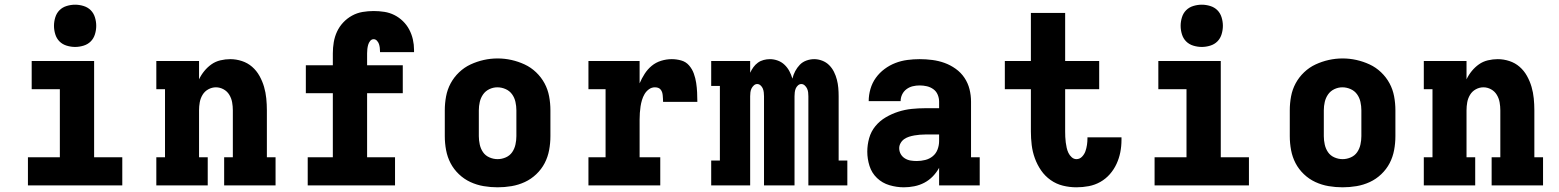

<svg xmlns="http://www.w3.org/2000/svg" viewBox="-20 -790 6640 818"><path d="M99 0V-120H235V-410H115V-530H381V-120H501V0ZM300 -590Q282 -590 264 -595.5Q246 -601 233.5 -613.5Q221 -626 215.5 -644Q210 -662 210 -680Q210 -698 215.5 -716Q221 -734 233.5 -746.5Q246 -759 264 -764.5Q282 -770 300 -770Q318 -770 336 -764.5Q354 -759 366.5 -746.5Q379 -734 384.5 -716Q390 -698 390 -680Q390 -662 384.5 -644Q379 -626 366.5 -613.5Q354 -601 336 -595.5Q318 -590 300 -590Z M646 0V-120H683V-410H646V-530H828V-452Q837 -471 850.5 -487.5Q864 -504 881 -516Q898 -528 919 -533Q940 -538 961 -538Q986 -538 1010.5 -530Q1035 -522 1054 -505.5Q1073 -489 1085.5 -466.5Q1098 -444 1105 -420Q1112 -396 1114.5 -370.5Q1117 -345 1117 -320V-120H1154V0H935V-120H972V-320Q972 -337 969 -354Q966 -371 957 -386Q948 -401 932.5 -409.5Q917 -418 900 -418Q883 -418 867.5 -409.5Q852 -401 843 -386Q834 -371 831 -354Q828 -337 828 -320V-120H865V0Z M1291 0V-120H1398V-393H1283V-512H1398V-563Q1398 -587 1402 -610.5Q1406 -634 1416 -655.5Q1426 -677 1442.5 -694.5Q1459 -712 1480 -723.5Q1501 -735 1524.5 -739Q1548 -743 1572 -743Q1595 -743 1617.5 -739.5Q1640 -736 1660 -726Q1680 -716 1696.5 -700Q1713 -684 1723.5 -664Q1734 -644 1739 -622Q1744 -600 1744 -577Q1744 -575 1744 -572.5Q1744 -570 1744 -568H1599Q1599 -569 1599 -569.5Q1599 -570 1599 -571Q1599 -579 1598 -587Q1597 -595 1594.5 -602.5Q1592 -610 1586 -616.5Q1580 -623 1572 -623Q1563 -623 1557 -615.5Q1551 -608 1548.5 -599Q1546 -590 1545 -581Q1544 -572 1544 -563V-512H1696V-393H1544V-120H1663V0Z M2100 8Q2070 8 2040.5 3Q2011 -2 1984 -14.5Q1957 -27 1935 -48Q1913 -69 1899.5 -95Q1886 -121 1880.5 -150.5Q1875 -180 1875 -210V-320Q1875 -350 1880.5 -379.5Q1886 -409 1900 -435Q1914 -461 1936 -482Q1958 -503 1985 -515.5Q2012 -528 2041 -534.5Q2070 -541 2100 -541Q2130 -541 2159 -534.5Q2188 -528 2215 -515.5Q2242 -503 2264 -482Q2286 -461 2300 -435Q2314 -409 2319.5 -379.5Q2325 -350 2325 -320V-210Q2325 -180 2319.5 -150.5Q2314 -121 2300.5 -95Q2287 -69 2265 -48Q2243 -27 2216 -14.5Q2189 -2 2159.5 3Q2130 8 2100 8ZM2100 -112Q2118 -112 2135 -119.5Q2152 -127 2162 -141.5Q2172 -156 2176 -174Q2180 -192 2180 -210V-320Q2180 -338 2176 -356Q2172 -374 2161.5 -388.5Q2151 -403 2134 -410.5Q2117 -418 2099 -418Q2081 -418 2064.5 -410Q2048 -402 2038 -387.5Q2028 -373 2024 -355.5Q2020 -338 2020 -320V-210Q2020 -192 2024 -174Q2028 -156 2038 -141.5Q2048 -127 2065 -119.5Q2082 -112 2100 -112Z M2487 0V-120H2560V-410H2487V-530H2705V-435Q2714 -456 2726.5 -475.5Q2739 -495 2756.5 -509.5Q2774 -524 2796.5 -531Q2819 -538 2842 -538Q2862 -538 2882 -532.5Q2902 -527 2915.5 -511.5Q2929 -496 2936 -476.5Q2943 -457 2946 -437Q2949 -417 2950 -396.5Q2951 -376 2951 -356H2805Q2805 -363 2804.5 -369.5Q2804 -376 2803.5 -383Q2803 -390 2801 -396.5Q2799 -403 2794.5 -408.5Q2790 -414 2783.5 -416Q2777 -418 2770 -418Q2756 -418 2744.5 -409.5Q2733 -401 2726 -389Q2719 -377 2715 -363.5Q2711 -350 2709 -336.5Q2707 -323 2706 -309Q2705 -295 2705 -281V-120H2793V0Z M3010 0V-106H3047V-424H3010V-530H3176V-480Q3182 -493 3190 -504Q3198 -515 3209 -523Q3220 -531 3233.5 -534.5Q3247 -538 3260 -538Q3277 -538 3293.5 -532Q3310 -526 3322.5 -514Q3335 -502 3343 -487Q3351 -472 3356 -455Q3360 -472 3368 -487Q3376 -502 3387.5 -514Q3399 -526 3415.5 -532Q3432 -538 3449 -538Q3466 -538 3483 -531.5Q3500 -525 3512.5 -512.5Q3525 -500 3533 -484Q3541 -468 3545.5 -450.5Q3550 -433 3551.5 -415.5Q3553 -398 3553 -380V-106H3590V0H3424V-380Q3424 -388 3423 -396.5Q3422 -405 3418.5 -412.5Q3415 -420 3408.5 -426Q3402 -432 3394 -432Q3386 -432 3379.5 -426Q3373 -420 3370 -412.5Q3367 -405 3366 -396.5Q3365 -388 3365 -380V0H3235V-380Q3235 -388 3234 -396.5Q3233 -405 3230 -412.5Q3227 -420 3220.5 -426Q3214 -432 3206 -432Q3198 -432 3191.5 -426Q3185 -420 3181.5 -412.5Q3178 -405 3177 -396.5Q3176 -388 3176 -380V0Z M3831 8Q3800 8 3769.5 -1Q3739 -10 3716.5 -31.5Q3694 -53 3684.5 -83Q3675 -113 3675 -144Q3675 -173 3683 -201.5Q3691 -230 3709.5 -252.5Q3728 -275 3753.5 -290Q3779 -305 3807 -314Q3835 -323 3864 -326Q3893 -329 3922 -329H3981V-357Q3981 -372 3975 -386.5Q3969 -401 3956.5 -410Q3944 -419 3929 -422.5Q3914 -426 3898 -426Q3883 -426 3868.5 -422.5Q3854 -419 3842 -410Q3830 -401 3823.5 -387.5Q3817 -374 3817 -359H3681Q3681 -385 3688.5 -411Q3696 -437 3711.5 -458.5Q3727 -480 3748.5 -496Q3770 -512 3794.5 -521.5Q3819 -531 3845.5 -534.5Q3872 -538 3898 -538Q3925 -538 3952 -534.5Q3979 -531 4004 -522Q4029 -513 4051.5 -497Q4074 -481 4089 -458.5Q4104 -436 4110.5 -410Q4117 -384 4117 -357V-120H4154V0H3981V-75Q3970 -55 3954 -38.5Q3938 -22 3918 -11.5Q3898 -1 3875.5 3.5Q3853 8 3831 8ZM3886 -104Q3904 -104 3922 -108.5Q3940 -113 3954 -124.5Q3968 -136 3974.5 -153.5Q3981 -171 3981 -189V-217H3922Q3910 -217 3898.5 -216Q3887 -215 3875.5 -213Q3864 -211 3853 -207.5Q3842 -204 3832.5 -197.5Q3823 -191 3817 -180.5Q3811 -170 3811 -159Q3811 -145 3817.5 -133.5Q3824 -122 3835.5 -115Q3847 -108 3860 -106Q3873 -104 3886 -104Z M4566 8Q4537 8 4508.5 1Q4480 -6 4456 -23Q4432 -40 4415.5 -64Q4399 -88 4389 -115.5Q4379 -143 4375.5 -172Q4372 -201 4372 -230V-410H4261V-530H4372V-735H4518V-530H4663V-410H4518V-230Q4518 -219 4518.5 -207Q4519 -195 4520.5 -183.5Q4522 -172 4524.5 -160.5Q4527 -149 4532 -138.5Q4537 -128 4546 -120Q4555 -112 4566 -112Q4580 -112 4590 -122.5Q4600 -133 4604.5 -146Q4609 -159 4611 -173Q4613 -187 4613 -200Q4613 -202 4613 -203Q4613 -204 4613 -205H4758Q4758 -202 4758 -199.5Q4758 -197 4758 -194Q4758 -167 4753 -141.5Q4748 -116 4737 -92Q4726 -68 4708.5 -48Q4691 -28 4668 -15Q4645 -2 4619 3Q4593 8 4566 8Z M4899 0V-120H5035V-410H4915V-530H5181V-120H5301V0ZM5100 -590Q5082 -590 5064 -595.5Q5046 -601 5033.5 -613.5Q5021 -626 5015.5 -644Q5010 -662 5010 -680Q5010 -698 5015.5 -716Q5021 -734 5033.5 -746.5Q5046 -759 5064 -764.5Q5082 -770 5100 -770Q5118 -770 5136 -764.5Q5154 -759 5166.5 -746.5Q5179 -734 5184.5 -716Q5190 -698 5190 -680Q5190 -662 5184.5 -644Q5179 -626 5166.5 -613.5Q5154 -601 5136 -595.5Q5118 -590 5100 -590Z M5700 8Q5670 8 5640.5 3Q5611 -2 5584 -14.5Q5557 -27 5535 -48Q5513 -69 5499.5 -95Q5486 -121 5480.5 -150.5Q5475 -180 5475 -210V-320Q5475 -350 5480.5 -379.5Q5486 -409 5500 -435Q5514 -461 5536 -482Q5558 -503 5585 -515.5Q5612 -528 5641 -534.5Q5670 -541 5700 -541Q5730 -541 5759 -534.5Q5788 -528 5815 -515.5Q5842 -503 5864 -482Q5886 -461 5900 -435Q5914 -409 5919.5 -379.5Q5925 -350 5925 -320V-210Q5925 -180 5919.5 -150.5Q5914 -121 5900.5 -95Q5887 -69 5865 -48Q5843 -27 5816 -14.5Q5789 -2 5759.5 3Q5730 8 5700 8ZM5700 -112Q5718 -112 5735 -119.5Q5752 -127 5762 -141.5Q5772 -156 5776 -174Q5780 -192 5780 -210V-320Q5780 -338 5776 -356Q5772 -374 5761.5 -388.5Q5751 -403 5734 -410.5Q5717 -418 5699 -418Q5681 -418 5664.5 -410Q5648 -402 5638 -387.5Q5628 -373 5624 -355.5Q5620 -338 5620 -320V-210Q5620 -192 5624 -174Q5628 -156 5638 -141.5Q5648 -127 5665 -119.5Q5682 -112 5700 -112Z M6046 0V-120H6083V-410H6046V-530H6228V-452Q6237 -471 6250.5 -487.5Q6264 -504 6281 -516Q6298 -528 6319 -533Q6340 -538 6361 -538Q6386 -538 6410.5 -530Q6435 -522 6454 -505.5Q6473 -489 6485.5 -466.5Q6498 -444 6505 -420Q6512 -396 6514.5 -370.5Q6517 -345 6517 -320V-120H6554V0H6335V-120H6372V-320Q6372 -337 6369 -354Q6366 -371 6357 -386Q6348 -401 6332.5 -409.5Q6317 -418 6300 -418Q6283 -418 6267.5 -409.5Q6252 -401 6243 -386Q6234 -371 6231 -354Q6228 -337 6228 -320V-120H6265V0Z"/></svg>

Font: Iosevka Slab Heavy Extended
Style: Regular
Weight: 900
Width: 7
Monospace: yes
Designer: Belleve Invis
Foundry: Belleve Invis
Version: Version 11.1.0; ttfautohint (v1.8.3)